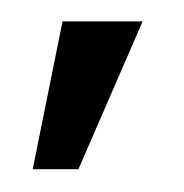

<svg xmlns="http://www.w3.org/2000/svg" viewBox="-20 -66 168 175"><path d="M9.8 88.2 37 -46.5H110L51.5 88.2Z"/></svg>

Font: Anybody UltraCondensed Thin
Style: Regular
Weight: 100
Width: 1
Designer: Tyler Finck
Foundry: Etcetera Type Company
Version: Version 1.110